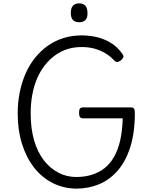

<svg xmlns="http://www.w3.org/2000/svg" viewBox="-20 -1100 914 1139"><path d="M433 19Q356 18 292 -14.5Q228 -47 182 -106Q136 -165 110.5 -246.5Q85 -328 85 -427Q85 -494 97.5 -554.5Q110 -615 133 -666.5Q156 -718 189.5 -759Q223 -800 265 -829.5Q307 -859 357.5 -874.5Q408 -890 465 -890Q510 -890 553.5 -880Q597 -870 636.5 -846.5Q676 -823 707 -779Q715 -768 711.5 -760.5Q708 -753 699 -743Q687 -734 678 -732.5Q669 -731 659 -740Q634 -767 603.5 -785Q573 -803 538.5 -812Q504 -821 464 -821Q420 -821 381 -809Q342 -797 308 -772.5Q274 -748 247 -714Q220 -680 201 -636.5Q182 -593 172 -540.5Q162 -488 162 -427Q162 -338 182 -268.5Q202 -199 239 -150.5Q276 -102 325.5 -76Q375 -50 433 -50Q482 -50 524 -63Q566 -76 599 -101.5Q632 -127 656 -168.5Q680 -210 693 -267Q706 -324 708 -398H473Q460 -398 454.5 -405.5Q449 -413 449 -431Q449 -449 454.5 -456Q460 -463 473 -463H755Q769 -463 774.5 -456Q780 -449 780 -431Q780 -312 752.5 -226.5Q725 -141 677 -86.5Q629 -32 566.5 -6.5Q504 19 433 19ZM450 -968Q425 -968 412.5 -981.5Q400 -995 400 -1023Q400 -1052 412.5 -1066Q425 -1080 450 -1080Q474 -1080 486.5 -1066Q499 -1052 499 -1023Q500 -995 487 -981.5Q474 -968 450 -968Z"/></svg>

Font: Playwrite GB S Light
Style: Regular
Weight: 300
Designer: Veronika Burian, José Scaglione
Foundry: TypeTogether
Version: Version 1.002